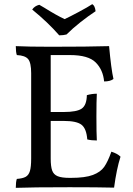

<svg xmlns="http://www.w3.org/2000/svg" viewBox="-20 -901 641 924"><path d="M560 -147Q541 -88 529 2Q451 0 315 0Q131 0 56 3Q56 -26 61 -40Q89 -42 103.5 -50Q118 -58 124 -78Q130 -98 130 -138V-549Q130 -599 115.5 -616.5Q101 -634 61 -636Q56 -650 56 -679Q115 -676 224 -676Q406 -676 505 -679Q515 -569 526 -521Q511 -509 481 -509Q476 -565 440.5 -600.5Q405 -636 317 -636H224V-362H287Q350 -362 373.5 -378.5Q397 -395 398 -443Q422 -450 446 -450Q444 -416 444 -341Q444 -259 446 -225Q419 -225 400 -230Q396 -282 372.5 -300.5Q349 -319 287 -319H224V-138Q224 -100 231 -80.5Q238 -61 257.5 -53Q277 -45 315 -45H321Q390 -45 427 -59Q464 -73 481.5 -98Q499 -123 516 -171Q545 -162 560 -147ZM135 -855Q146 -872 169 -878L193 -864Q252 -827 291 -809Q313 -819 358 -843Q403 -867 424 -881Q437 -874 440 -847Q405 -824 367 -794Q329 -764 300 -735Q285 -731 265 -731Q211 -793 135 -855Z"/></svg>

Font: Vollkorn SC
Style: Regular
Weight: 400
Designer: Friedrich Althausen
Foundry: Friedrich Althausen
Version: Version 4.015